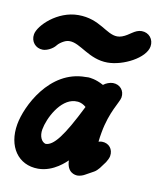

<svg xmlns="http://www.w3.org/2000/svg" viewBox="-62 -532 492 585"><g transform="rotate(10 184.0 -240.0)"><path d="M11.2 -400.2C7.2 -377.4 22.9 -358.3 45.6 -358.3C58.4 -358.3 76.3 -367.4 84.6 -378.3C89.4 -384.7 97.6 -390.2 104.6 -393.8C110.6 -396.9 116.4 -398.2 122.2 -398.2C155.7 -398.2 188.8 -354 246.4 -354C295.3 -354 360.9 -388.2 367.3 -424.7C371.3 -447.4 355.6 -466.5 332.9 -466.5C311.2 -466.5 298.5 -447.9 276.4 -440.2C271.3 -438.4 266.5 -437.6 261.9 -437.6C227.5 -437.6 201.8 -481.1 134.5 -481.1C69.9 -481.1 16.1 -428 11.2 -400.2ZM8.7 -121.4C-3.8 -50.9 32.4 1.2 94.3 1.2C142.9 1.2 178.3 -36.4 182.6 -40C183.5 -2.2 208.8 0.9 216.3 0.9C222.6 0.9 232.2 -1.8 238.3 -5.5L264.5 -20C269.5 -22.7 276.1 -29.1 279.6 -33.6L295.1 -54.5C298.8 -60 303.2 -69.1 304.1 -74.5C308 -96.4 293.7 -113.6 271.9 -113.6C269.2 -113.6 264.5 -112.7 261.6 -111.8C262.5 -121.8 264.1 -130.9 265.8 -140.9C277.6 -207.5 304.3 -240.7 307.1 -256.4C310.9 -278.2 295.8 -295.5 274 -295.5C264.9 -295.5 252.3 -290.9 244.8 -284.5C219.6 -298.3 202.4 -299 197.4 -299.5C194.4 -299.5 191.3 -299.1 188.3 -299.1C77 -299.1 18.6 -177.9 8.7 -121.4ZM86.5 -119.1C92.8 -154.5 124.6 -217.3 169 -220.9H179C187.9 -220 197.1 -215.5 204.2 -209.1C155.5 -111.1 128.3 -77.3 103.7 -77.3C91.1 -80.6 82.7 -97.4 86.5 -119.1Z"/></g></svg>

Font: TudorRose
Style: Oblique
Weight: 500
Italic angle: 10°
Version: Version 001.000